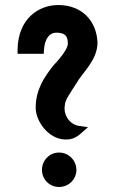

<svg xmlns="http://www.w3.org/2000/svg" viewBox="-20 -731 458 764"><path d="M284 -55C284 -93 253 -124 215 -124C177 -124 147 -93 147 -55C147 -17 177 13 215 13C253 13 284 -17 284 -55ZM246 -176C256 -176 278 -178 302 -200L330 -225L294 -230C264 -234 237 -263 237 -299V-307L238 -309V-311C238 -332 257 -357 283 -398C308 -443 368 -491 368 -562C364 -651 303 -711 212 -711C130 -711 52 -653 50 -535V-517H154L155 -533C158 -578 178 -601 203 -601C240 -601 250 -587 250 -557C250 -542 232 -512 193 -471C152 -420 122 -370 122 -302C122 -250 171 -179 237 -176Z"/></svg>

Font: Mint Spirit
Style: Bold
Weight: 700
Designer: HARENDAL Hirwen
Foundry: Arkandis Digital Foundry.
Version: Version 1.004;FFEdit